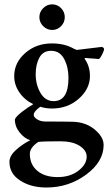

<svg xmlns="http://www.w3.org/2000/svg" viewBox="-20 -627 500 864"><path d="M174.3 -509.3Q157.2 -526.4 157.2 -549.8Q157.2 -573.2 174.3 -590.3Q191.4 -607.4 214.8 -607.4Q238.3 -607.4 254.9 -590.3Q271.5 -573.2 271.5 -549.8Q271.5 -526.4 254.9 -509.3Q238.3 -492.2 214.8 -492.2Q191.4 -492.2 174.3 -509.3ZM210 -398.4Q173.8 -398.4 157.2 -367.7Q140.6 -336.9 140.6 -293Q140.6 -246.1 162.1 -209Q183.6 -171.9 221.7 -171.9Q288.1 -171.9 288.1 -276.4Q288.1 -325.2 268.6 -361.8Q249 -398.4 210 -398.4ZM251 8.8Q171.9 8.8 152.3 11.7Q114.3 37.1 114.3 65.4Q114.3 113.3 147.9 141.6Q181.6 169.9 239.3 169.9Q295.9 169.9 333 141.1Q370.1 112.3 370.1 78.1Q370.1 49.8 338.4 29.3Q306.6 8.8 251 8.8ZM305.7 -79.1Q365.2 -78.1 405.8 -44.4Q446.3 -10.7 446.3 25.4Q446.3 100.6 367.7 158.7Q289.1 216.8 188.5 216.8Q119.1 216.8 70.8 185.5Q22.5 154.3 22.5 101.6Q22.5 74.2 51.8 47.9Q81.1 21.5 116.2 3.9Q89.8 -3.9 68.4 -30.8Q46.9 -57.6 46.9 -89.8Q51.8 -102.5 78.6 -123.5Q105.5 -144.5 129.9 -158.2Q90.8 -176.8 67.4 -210.9Q43.9 -245.1 43.9 -284.2Q43.9 -344.7 93.3 -388.2Q142.6 -431.6 213.9 -431.6Q270.5 -431.6 311.5 -408.2Q324.2 -402.3 325.2 -402.3L438.5 -416Q448.2 -412.1 448.2 -406.2Q448.2 -399.4 439.9 -382.3Q431.6 -365.2 424.8 -361.3Q417 -362.3 403.3 -363.3Q389.6 -364.3 380.9 -364.7Q372.1 -365.2 366.2 -366.2Q360.4 -366.2 360.4 -363.3Q384.8 -329.1 384.8 -285.2Q384.8 -227.5 335 -183.1Q285.2 -138.7 213.9 -138.7Q186.5 -138.7 161.1 -146.5Q131.8 -126 131.8 -109.4Q131.8 -99.6 147.5 -89.8Q163.1 -80.1 184.6 -80.1Q266.6 -80.1 305.7 -79.1Z"/></svg>

Font: Crimson
Style: Semibold
Weight: 600
Version: Version 0.8